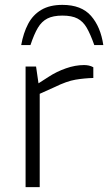

<svg xmlns="http://www.w3.org/2000/svg" viewBox="-20 -768 444 788"><path d="M85 0V-495H128L138 -426L180 -453Q212 -474 250.5 -487.5Q289 -501 325 -501Q335 -501 344.5 -499Q354 -497 363 -492V-448Q326 -447 290 -441Q254 -435 203 -410L143 -383V0ZM236 -748Q314 -748 353.5 -703Q393 -658 404 -583H367Q351 -628 336 -654Q321 -680 298 -692Q275 -704 236 -704Q198 -704 174.5 -692Q151 -680 135.5 -654Q120 -628 105 -583H67Q76 -633 95.5 -670Q115 -707 149.5 -727.5Q184 -748 236 -748Z"/></svg>

Font: REM ExtraLight
Style: Regular
Weight: 250
Designer: Octavio Pardo
Foundry: Ashler Design
Version: Version 1.005;gftools[0.9.28]